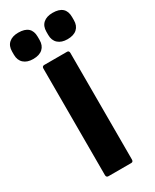

<svg xmlns="http://www.w3.org/2000/svg" viewBox="-259 -922 792 979"><g transform="rotate(-30 137.5 -432.0)"><path d="M69 0Q56 0 56 -14V-641Q56 -655 69 -655H203Q215 -655 215 -641V-14Q215 0 203 0ZM36 -709Q1 -709 -19 -727Q-39 -745 -39 -777V-796Q-39 -829 -19 -846.5Q1 -864 36 -864Q112 -864 112 -796V-777Q112 -745 92.5 -727Q73 -709 36 -709ZM238 -709Q203 -709 183 -727Q163 -745 163 -777V-796Q163 -829 183 -846.5Q203 -864 238 -864Q314 -864 314 -796V-777Q314 -745 294.5 -727Q275 -709 238 -709Z"/></g></svg>

Font: Sofia Sans Semi Condensed Black
Style: Regular
Weight: 900
Designer: Botio Nikoltchev, Ani Petrova
Foundry: lettersoup
Version: Version 4.100; ttfautohint (v1.8.4.7-5d5b)